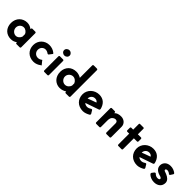

<svg xmlns="http://www.w3.org/2000/svg" viewBox="329 -2163 3594 3594"><g transform="rotate(45 2126.0 -365.5)"><path d="M471 -414Q479 -414 485 -408Q491 -402 491 -394V-20Q491 -12 485 -6Q479 0 471 0H386Q378 0 372.5 -6Q367 -12 367 -20V-32Q344 -13 313 -1.5Q282 10 242 10Q198 10 159.5 -5Q121 -20 93 -48Q65 -76 49 -116.5Q33 -157 33 -207Q33 -257 49.5 -298Q66 -339 95 -368Q124 -397 163 -413Q202 -429 246 -429Q284 -429 316.5 -416Q349 -403 372 -383Q372 -387 372.5 -389Q373 -391 373 -395Q373 -401 379 -407.5Q385 -414 393 -414ZM367 -245Q356 -275 326.5 -297.5Q297 -320 263 -320Q242 -320 223 -312Q204 -304 189.5 -289.5Q175 -275 166.5 -255.5Q158 -236 158 -212Q158 -189 166.5 -168.5Q175 -148 190 -133Q205 -118 224.5 -109Q244 -100 265 -100Q300 -100 328.5 -124Q357 -148 367 -180Z M844 10Q794 10 753 -5.5Q712 -21 682.5 -49.5Q653 -78 636.5 -118.5Q620 -159 620 -208Q620 -256 637 -296Q654 -336 683.5 -364.5Q713 -393 752 -409Q791 -425 835 -425Q880 -425 919.5 -411Q959 -397 989 -372Q996 -369 998.5 -363Q1001 -357 999 -352L952 -291V-292Q948 -284 940 -282.5Q932 -281 924 -286V-285Q908 -298 887 -306.5Q866 -315 843 -315Q822 -315 803.5 -306.5Q785 -298 771.5 -284Q758 -270 750.5 -250Q743 -230 743 -208Q743 -163 773.5 -131.5Q804 -100 852 -100Q895 -100 935 -132Q940 -135 948 -118L947 -119L1000 -54Q1004 -47 985 -41L986 -42Q958 -19 920 -4.5Q882 10 844 10Z M1206 -414Q1214 -414 1220 -408Q1226 -402 1226 -394V-20Q1226 -12 1220 -6Q1214 0 1206 0H1121Q1114 0 1108.5 -6Q1103 -12 1103 -20V-394Q1103 -402 1108.5 -408Q1114 -414 1121 -414ZM1170 -621Q1199 -621 1221 -600.5Q1243 -580 1243 -551Q1243 -522 1221 -502Q1199 -482 1170 -482Q1141 -482 1118.5 -502Q1096 -522 1096 -551Q1096 -580 1118.5 -600.5Q1141 -621 1170 -621Z M1775 -741Q1784 -741 1790 -735Q1796 -729 1796 -721V-20Q1796 -12 1790 -6Q1784 0 1775 0H1690Q1682 0 1676.5 -6Q1671 -12 1671 -20V-32Q1645 -14 1609.5 -2Q1574 10 1536 10Q1492 10 1454.5 -6.5Q1417 -23 1389.5 -52Q1362 -81 1346.5 -122Q1331 -163 1331 -213Q1331 -262 1347.5 -302Q1364 -342 1392.5 -370.5Q1421 -399 1460.5 -414Q1500 -429 1547 -429Q1580 -429 1612.5 -419Q1645 -409 1671 -392V-721Q1671 -729 1677 -735Q1683 -741 1691 -741ZM1671 -245Q1660 -276 1630 -299.5Q1600 -323 1564 -323Q1543 -323 1523.5 -314.5Q1504 -306 1489 -291.5Q1474 -277 1465 -257Q1456 -237 1456 -214Q1456 -190 1465 -170Q1474 -150 1489 -135Q1504 -120 1523.5 -111.5Q1543 -103 1564 -103Q1602 -103 1631 -127Q1660 -151 1671 -186Z M2299 -64Q2301 -59 2300 -50.5Q2299 -42 2294 -37Q2262 -17 2223.5 -3.5Q2185 10 2150 10Q2099 10 2057 -6.5Q2015 -23 1985.5 -52.5Q1956 -82 1940 -122.5Q1924 -163 1924 -210Q1924 -256 1942 -296Q1960 -336 1991 -365.5Q2022 -395 2063.5 -412Q2105 -429 2152 -429Q2235 -429 2287.5 -383Q2340 -337 2360 -252H2359Q2361 -247 2357.5 -238.5Q2354 -230 2349 -227L2076 -133Q2090 -118 2109.5 -110.5Q2129 -103 2152 -103Q2191 -103 2232 -133Q2238 -137 2247 -136Q2256 -135 2261 -127ZM2037 -218 2047 -222V-215ZM2147 -323Q2105 -323 2077 -295Q2049 -267 2047 -222L2067 -229L2119 -249L2219 -285Q2196 -323 2147 -323Z M2872 -20Q2872 -12 2866 -6Q2860 0 2852 0H2767Q2759 0 2753 -6Q2747 -12 2747 -20V-267Q2745 -290 2733.5 -303Q2722 -316 2697 -317Q2659 -317 2627 -283V-284Q2601 -252 2601 -194V-20Q2601 -12 2595.5 -6Q2590 0 2582 0H2498Q2489 0 2483 -6Q2477 -12 2477 -20V-394Q2477 -402 2483 -408Q2489 -414 2498 -414H2573Q2593 -414 2593 -395Q2593 -385 2594 -381V-380Q2618 -406 2652 -417.5Q2686 -429 2730 -429Q2760 -429 2786 -419Q2812 -409 2831 -391.5Q2850 -374 2861 -349.5Q2872 -325 2872 -297Z M3167 -578Q3187 -578 3187 -559V-413H3270Q3278 -413 3283.5 -407Q3289 -401 3289 -393V-327Q3289 -318 3283.5 -312.5Q3278 -307 3270 -307H3187V-20Q3187 -12 3181.5 -6Q3176 0 3167 0H3082Q3073 0 3068 -6Q3063 -12 3063 -20V-307H3013Q3005 -307 2999.5 -312.5Q2994 -318 2994 -327V-393Q2994 -401 2999.5 -407Q3005 -413 3013 -413H3063V-559Q3063 -578 3082 -578Z M3732 -64Q3734 -59 3733 -50.5Q3732 -42 3727 -37Q3695 -17 3656.5 -3.5Q3618 10 3583 10Q3532 10 3490 -6.5Q3448 -23 3418.5 -52.5Q3389 -82 3373 -122.5Q3357 -163 3357 -210Q3357 -256 3375 -296Q3393 -336 3424 -365.5Q3455 -395 3496.5 -412Q3538 -429 3585 -429Q3668 -429 3720.5 -383Q3773 -337 3793 -252H3792Q3794 -247 3790.5 -238.5Q3787 -230 3782 -227L3509 -133Q3523 -118 3542.5 -110.5Q3562 -103 3585 -103Q3624 -103 3665 -133Q3671 -137 3680 -136Q3689 -135 3694 -127ZM3470 -218 3480 -222V-215ZM3580 -323Q3538 -323 3510 -295Q3482 -267 3480 -222L3500 -229L3552 -249L3652 -285Q3629 -323 3580 -323Z M3911 -127Q3919 -132 3927 -135Q3935 -138 3942 -132Q3981 -92 4025 -92Q4047 -92 4060.5 -99Q4074 -106 4074 -120Q4074 -130 4065.5 -138Q4057 -146 4047 -150L4048 -149L3999 -164Q3946 -182 3918 -215.5Q3890 -249 3890 -294Q3890 -322 3900.5 -346.5Q3911 -371 3930.5 -389.5Q3950 -408 3978 -418.5Q4006 -429 4041 -429Q4083 -429 4117 -416.5Q4151 -404 4180 -382Q4186 -377 4188 -370Q4190 -363 4185 -355H4186L4153 -304Q4146 -296 4136 -294Q4126 -292 4120 -302Q4108 -313 4089 -321Q4070 -329 4056 -329Q4039 -329 4027 -322.5Q4015 -316 4015 -304Q4015 -294 4021.5 -287.5Q4028 -281 4037 -279L4086 -261Q4108 -252 4128 -240Q4148 -228 4163.5 -212.5Q4179 -197 4188 -177.5Q4197 -158 4197 -136Q4197 -104 4186 -77.5Q4175 -51 4154 -32Q4133 -13 4102.5 -2Q4072 9 4033 9Q3987 9 3945.5 -8Q3904 -25 3878 -54Q3875 -57 3874 -66.5Q3873 -76 3876 -81Z"/></g></svg>

Font: Stadtwerke
Style: Bold
Weight: 700
Designer: Santiago Orozco
Foundry: Typemade
Version: Version 1.003